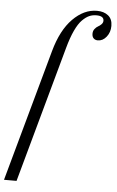

<svg xmlns="http://www.w3.org/2000/svg" viewBox="-102 -762 628 1034"><g transform="rotate(5 212.0 -245.0)"><path d="M-40 230 157.2 -482.9Q189 -598.1 249.3 -659.2Q309.6 -720.2 379.9 -720.2Q417.5 -720.2 440.7 -701.4Q463.9 -682.6 463.9 -646Q463.9 -611.3 444.3 -586.7Q424.8 -562 397.9 -562Q383.3 -562 374.8 -570.6Q366.2 -579.1 366.2 -595.2Q366.2 -610.4 374.5 -621.1Q382.8 -631.8 392.6 -637Q402.3 -642.1 410.6 -650.6Q418.9 -659.2 418.9 -669.9Q418.9 -695.8 378.9 -695.8Q357.9 -695.8 340.1 -688Q322.3 -680.2 302.7 -660.6Q283.2 -641.1 264.9 -602.1Q246.6 -563 231 -505.9L27.8 230Z"/></g></svg>

Font: Flanker Steampunk
Style: Italic
Weight: 400
Italic angle: -12°
Designer: Alexey Kryukov, Leonardo Di Lena
Foundry: Alexey Kryukov, Leonardo Di Lena
Version: 1.210